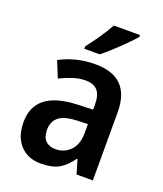

<svg xmlns="http://www.w3.org/2000/svg" viewBox="-142 -860 818 963"><g transform="rotate(20 267.0 -378.0)"><path d="M279 -552Q465 -552 465 -364V0H378L356 -74H352Q322 -31 286 -10.5Q250 10 190 10Q120 10 79 -34.5Q38 -79 38 -157Q38 -323 263 -331L345 -334V-359Q345 -413 323.5 -436Q302 -459 261 -459Q228 -459 193.5 -448Q159 -437 125 -420L90 -506Q128 -527 176 -539.5Q224 -552 279 -552ZM288 -255Q219 -252 190.5 -228Q162 -204 162 -161Q162 -121 181.5 -102Q201 -83 234 -83Q281 -83 313 -115.5Q345 -148 345 -209V-257ZM438 -756Q422 -737 394 -709Q366 -681 335.5 -653Q305 -625 281 -606H199V-619Q224 -651 252 -691.5Q280 -732 298 -766H438Z"/></g></svg>

Font: Noto Sans Georgian SemiCondensed SemiBold
Style: Regular
Weight: 600
Width: 4
Designer: Monotype Design Team, Akaki Razmadze
Foundry: Google LLC
Version: Version 2.005; ttfautohint (v1.8.4.7-5d5b)